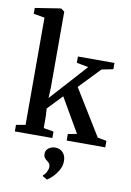

<svg xmlns="http://www.w3.org/2000/svg" viewBox="-113 -887 833 1219"><g transform="rotate(10 304.0 -277.0)"><path d="M25 0V-42L85 -53V-744L13.5 -756.5V-794L172.5 -819H180.5L202 -803V-314.5L199 -246L413 -483L337 -497.5V-538H572.5V-497.5L498.5 -482.5L369 -347.5L550.5 -52.5L608 -42V0H359.5L359 -42L416.5 -53L289 -273L199 -178.5L202 -128V-53L267 -41.5V0ZM365 131.5Q365 163 349.2 190.5Q333.5 218 313.5 237.8Q293.5 257.5 279.5 265.5H278.5L249.5 249L249 243.5Q262.5 234 271.2 216Q280 198 280 185.5Q280 171.5 274 163Q268 154.5 258 147.5Q249.5 141.5 242.5 132.2Q235.5 123 235.5 107Q235.5 89 245.5 77.8Q255.5 66.5 269 61.5Q282.5 56.5 293 56.5H296Q326.5 56.5 345.8 76.8Q365 97 365 131.5Z"/></g></svg>

Font: Merriweather 60pt SemiBold
Style: Regular
Weight: 600
Version: Version 2.100